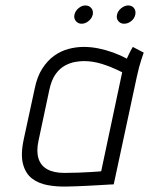

<svg xmlns="http://www.w3.org/2000/svg" viewBox="-20 -680 547 704"><path d="M293 -660Q280 -660 268 -650Q256 -640 253 -626Q250 -613 258 -603Q266 -593 279 -593Q293 -593 305 -603Q317 -613 320 -626Q323 -640 315 -650Q307 -660 293 -660ZM450 -660Q437 -660 424.5 -650Q412 -640 409 -626Q406 -612 414 -602.5Q422 -593 435 -593Q449 -593 461 -602.5Q473 -612 476 -626Q479 -640 471.5 -650Q464 -660 450 -660ZM507 -487 467 -508Q459 -495 452 -480Q445 -465 445 -465Q421 -478 394.5 -487.5Q368 -497 341 -502.5Q314 -508 287 -508Q259 -508 231 -500.5Q203 -493 178.5 -475.5Q154 -458 135 -428.5Q116 -399 107 -354L67 -169Q55 -113 64.5 -78Q74 -43 98 -25Q122 -7 155.5 -1Q189 5 225 4Q239 4 260.5 3Q282 2 305.5 1Q329 0 350 -1.5Q371 -3 384.5 -3.5Q398 -4 397 -4L482 -400Q490 -437 498.5 -462Q507 -487 507 -487ZM121 -163 161 -351Q169 -388 184.5 -409Q200 -430 219 -440Q238 -450 256 -453Q274 -456 287 -456Q304 -456 320 -453.5Q336 -451 352.5 -446Q369 -441 387.5 -433.5Q406 -426 428 -415L351 -52Q351 -52 340 -51Q329 -50 310 -49Q291 -48 267 -47Q243 -46 216 -46Q177 -46 153 -59.5Q129 -73 121 -99.5Q113 -126 121 -163Z"/></svg>

Font: Advent Pro
Style: Italic
Weight: 400
Italic angle: -12°
Designer: VivaRado, Andreas Kalpakidis
Foundry: VivaRado, Andreas Kalpakidis
Version: Version 3.000